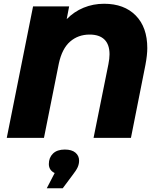

<svg xmlns="http://www.w3.org/2000/svg" viewBox="-20 -734 835 1022"><path d="M764 -478Q764 -441 754 -388L677 0H478L557 -392Q563 -422 563 -445Q563 -497 536 -523.5Q509 -550 457 -550Q396 -550 353 -512.5Q310 -475 293 -395L214 0H16L156 -700H348L335 -632Q374 -672 425 -693Q476 -714 534 -714Q641 -714 702.5 -651.5Q764 -589 764 -478ZM401 121Q401 139 393.5 156Q386 173 364 201L314 268H229L271 187Q240 172 240 139Q240 105 262 83.5Q284 62 325 62Q362 62 381.5 78.5Q401 95 401 121Z"/></svg>

Font: Montserrat Alternates ExtraBold
Style: Italic
Weight: 800
Italic angle: -11.3°
Designer: Julieta Ulanovsky
Foundry: Julieta Ulanovsky
Version: Version 7.200